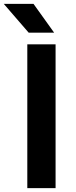

<svg xmlns="http://www.w3.org/2000/svg" viewBox="-56 -968 391 988"><path d="M84.5 0V-740H230V0ZM91.5 -800 -36.5 -948H116.5L222.5 -800Z"/></svg>

Font: Encode Sans Exp SmBold
Style: Regular
Weight: 600
Width: 7
Designer: Multiple Designers
Foundry: Impallari Type
Version: Version 3.002; ttfautohint (v1.8.3) -l 8 -r 50 -G 200 -x 14 